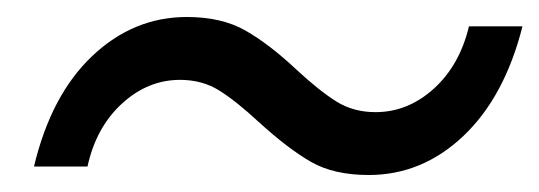

<svg xmlns="http://www.w3.org/2000/svg" viewBox="-20 -430 635 226"><path d="M329 -348Q356 -323 376 -310.5Q396 -298 422 -298Q460 -298 490.5 -325.5Q521 -353 532 -399H595Q574 -316 525.5 -270Q477 -224 414 -224Q373 -224 346 -239.5Q319 -255 285 -286Q258 -311 238 -323.5Q218 -336 192 -336Q154 -336 123.5 -308Q93 -280 83 -234H20Q40 -318 88.5 -364Q137 -410 200 -410Q241 -410 269 -394Q297 -378 329 -348Z"/></svg>

Font: CST
Style: Italic
Weight: 400
Italic angle: -14°
Version: Version 1.00